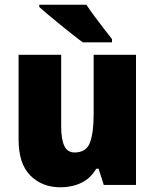

<svg xmlns="http://www.w3.org/2000/svg" viewBox="-20 -786 658 816"><path d="M558 -553V0H421L399 -69H389Q365 -28 325.5 -9Q286 10 237 10Q159 10 109 -40Q59 -90 59 -193V-553H240V-249Q240 -195 253 -166.5Q266 -138 297 -138Q347 -138 362.5 -180.5Q378 -223 378 -300V-553ZM347 -766Q361 -745 381.5 -717Q402 -689 422.5 -663Q443 -637 456 -620V-606H332Q315 -618 290 -638Q265 -658 237.5 -680Q210 -702 186 -722.5Q162 -743 147 -756V-766Z"/></svg>

Font: Noto Sans SemiCondensed Black
Style: Regular
Weight: 900
Width: 4
Designer: Monotype Design Team
Foundry: Monotype Imaging Inc.
Version: Version 2.013; ttfautohint (v1.8.4.7-5d5b)